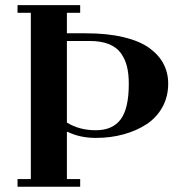

<svg xmlns="http://www.w3.org/2000/svg" viewBox="-20 -713 684 733"><path d="M46.9 0V-29.3H97.7V-664.1H46.9V-693.4H286.1V-664.1H235.4V-585.9H307.1Q389.2 -585.9 450.9 -571.3Q512.7 -556.6 549.6 -530Q586.4 -503.4 604.2 -469.2Q622.1 -435.1 622.1 -393.6Q622.1 -343.8 599.9 -303.7Q577.6 -263.7 539.1 -238.5Q500.5 -213.4 451.2 -200Q401.9 -186.5 345.7 -186.5Q285.2 -186.5 237.3 -210L235.4 -208.5V-29.3H286.1V0ZM235.4 -245.1Q282.7 -215.8 345.7 -215.8Q409.7 -215.8 440.7 -257.3Q471.7 -298.8 471.7 -392.6Q471.7 -430.7 464.8 -458.7Q458 -486.8 441.7 -509.8Q425.3 -532.7 395.3 -544.7Q365.2 -556.6 321.8 -556.6H235.4Z"/></svg>

Font: Monomachus
Style: Medium
Weight: 500
Designer: Alexey Kryukov
Version: Version 1.0